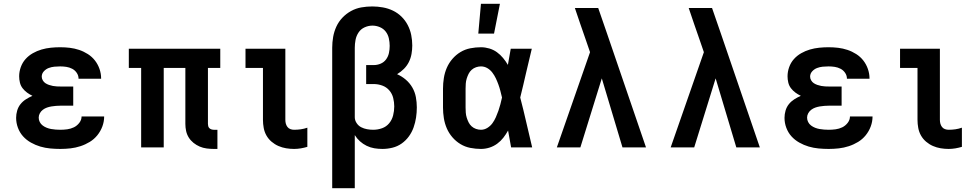

<svg xmlns="http://www.w3.org/2000/svg" viewBox="-20 -777 5140 1012"><path d="M298 8Q271 8 244.5 5.5Q218 3 192.5 -4.5Q167 -12 143 -25.5Q119 -39 101.5 -58.5Q84 -78 74.5 -103.5Q65 -129 65 -156Q65 -175 70.5 -194Q76 -213 88 -228Q100 -243 116.5 -253.5Q133 -264 151 -272Q136 -279 122.5 -289Q109 -299 99 -312Q89 -325 85 -341.5Q81 -358 81 -375Q81 -399 89.5 -423Q98 -447 114.5 -465.5Q131 -484 153 -496.5Q175 -509 199 -516Q223 -523 248 -525.5Q273 -528 297 -528Q323 -528 348 -525Q373 -522 397 -514Q421 -506 443 -492Q465 -478 480.5 -458Q496 -438 504.5 -413.5Q513 -389 513 -364V-362H394V-363Q394 -379 384.5 -393Q375 -407 360.5 -414.5Q346 -422 330 -424.5Q314 -427 297 -427Q282 -427 266.5 -425.5Q251 -424 236.5 -418.5Q222 -413 211 -401Q200 -389 200 -373Q200 -363 205.5 -353.5Q211 -344 219.5 -338.5Q228 -333 238 -329.5Q248 -326 258.5 -324Q269 -322 279.5 -321.5Q290 -321 300 -321H366V-220H300Q288 -220 275.5 -219Q263 -218 251 -216Q239 -214 227.5 -210Q216 -206 206 -198.5Q196 -191 190 -180Q184 -169 184 -157Q184 -145 189.5 -134Q195 -123 205 -115.5Q215 -108 226.5 -103.5Q238 -99 249.5 -97Q261 -95 273.5 -94Q286 -93 298 -93Q316 -93 334.5 -95.5Q353 -98 369.5 -106Q386 -114 398 -129.5Q410 -145 410 -163H529Q529 -136 519.5 -110.5Q510 -85 493 -64Q476 -43 453 -29Q430 -15 404 -6.5Q378 2 351.5 5Q325 8 298 8Z M1107 8Q1088 8 1069 5.5Q1050 3 1032.5 -4.5Q1015 -12 1000 -24Q985 -36 975 -52Q965 -68 961 -86.5Q957 -105 957 -124V-419H843V0H724V-419H659V-520H1141V-419H1076V-124Q1076 -118 1077.5 -112Q1079 -106 1083.5 -101.5Q1088 -97 1094.5 -95Q1101 -93 1107 -93H1126V8Z M1530 8Q1509 8 1488 4.5Q1467 1 1447.5 -7.5Q1428 -16 1411.5 -30Q1395 -44 1384.5 -62.5Q1374 -81 1370 -102.5Q1366 -124 1366 -145V-419H1274V-520H1484V-145Q1484 -135 1486.5 -125.5Q1489 -116 1495 -108Q1501 -100 1510.5 -96.5Q1520 -93 1530 -93Q1548 -93 1565.5 -95.5Q1583 -98 1600 -104V-3Q1583 2 1565.5 5Q1548 8 1530 8Z M1731 215V-525Q1731 -554 1736 -582.5Q1741 -611 1753 -637Q1765 -663 1785 -684Q1805 -705 1830.5 -719Q1856 -733 1884.5 -738Q1913 -743 1942 -743H1943Q1970 -743 1998 -738Q2026 -733 2051 -721Q2076 -709 2096 -689.5Q2116 -670 2129 -645Q2142 -620 2147.5 -592.5Q2153 -565 2153 -537Q2153 -515 2149 -492.5Q2145 -470 2135 -450Q2125 -430 2109 -414Q2093 -398 2073 -386Q2098 -375 2119 -357Q2140 -339 2153.5 -315.5Q2167 -292 2172 -265Q2177 -238 2177 -211Q2177 -184 2173 -157.5Q2169 -131 2160 -105.5Q2151 -80 2135 -58Q2119 -36 2097 -20.5Q2075 -5 2048.5 1.5Q2022 8 1996 8Q1974 8 1953 4.5Q1932 1 1912.5 -8.5Q1893 -18 1877 -32.5Q1861 -47 1850 -65V215ZM1947 -93Q1971 -93 1993.5 -101Q2016 -109 2031 -127Q2046 -145 2052 -168.5Q2058 -192 2058 -216Q2058 -238 2052.5 -260.5Q2047 -283 2032 -300.5Q2017 -318 1995 -326Q1973 -334 1950 -334H1910V-434H1950Q1969 -434 1986.5 -441.5Q2004 -449 2015 -464Q2026 -479 2030 -497.5Q2034 -516 2034 -535Q2034 -555 2029.5 -575Q2025 -595 2013 -610.5Q2001 -626 1982 -634Q1963 -642 1943 -642Q1922 -642 1902 -633Q1882 -624 1870 -606Q1858 -588 1854 -567Q1850 -546 1850 -525V-159Q1850 -143 1859.5 -128.5Q1869 -114 1883.5 -106.5Q1898 -99 1914.5 -96Q1931 -93 1947 -93Z M2515 8Q2487 8 2459 2.5Q2431 -3 2407 -17.5Q2383 -32 2364.5 -53.5Q2346 -75 2335 -100.5Q2324 -126 2319.5 -154Q2315 -182 2315 -210V-310Q2315 -338 2319.5 -366Q2324 -394 2335 -419.5Q2346 -445 2364.5 -466.5Q2383 -488 2407 -502.5Q2431 -517 2459 -522.5Q2487 -528 2515 -528Q2537 -528 2559 -521.5Q2581 -515 2599 -502Q2617 -489 2631.5 -471.5Q2646 -454 2657 -435Q2661 -456 2664.5 -477.5Q2668 -499 2672 -520H2783Q2767 -456 2752.5 -391.5Q2738 -327 2722 -263Q2739 -198 2754 -132Q2769 -66 2785 0H2674Q2670 -22 2666 -44.5Q2662 -67 2658 -89Q2647 -69 2633 -51Q2619 -33 2600.5 -19.5Q2582 -6 2560 1Q2538 8 2515 8ZM2515 -93Q2533 -93 2549 -103Q2565 -113 2575.5 -127.5Q2586 -142 2593.5 -159Q2601 -176 2607 -193Q2613 -210 2617.5 -227.5Q2622 -245 2626 -263Q2622 -280 2617.5 -297.5Q2613 -315 2607 -331.5Q2601 -348 2593.5 -364Q2586 -380 2575 -394.5Q2564 -409 2548.5 -418Q2533 -427 2515 -427Q2502 -427 2489 -422.5Q2476 -418 2466 -409Q2456 -400 2450 -388Q2444 -376 2440 -363Q2436 -350 2435 -336.5Q2434 -323 2434 -310V-210Q2434 -197 2435 -183.5Q2436 -170 2440 -157Q2444 -144 2450 -132Q2456 -120 2466 -111Q2476 -102 2489 -97.5Q2502 -93 2515 -93ZM2501 -600 2515 -757H2615L2584 -600Z M2915 0 3090 -502 3068 -566Q3053 -609 3038.5 -651Q3024 -693 3010 -735H3133L3180 -599L3385 0H3261L3152 -364L3039 0Z M3515 0 3690 -502 3668 -566Q3653 -609 3638.5 -651Q3624 -693 3610 -735H3733L3780 -599L3985 0H3861L3752 -364L3639 0Z M4348 8Q4321 8 4294.5 5.5Q4268 3 4242.5 -4.5Q4217 -12 4193 -25.5Q4169 -39 4151.5 -58.5Q4134 -78 4124.5 -103.5Q4115 -129 4115 -156Q4115 -175 4120.5 -194Q4126 -213 4138 -228Q4150 -243 4166.5 -253.5Q4183 -264 4201 -272Q4186 -279 4172.5 -289Q4159 -299 4149 -312Q4139 -325 4135 -341.5Q4131 -358 4131 -375Q4131 -399 4139.5 -423Q4148 -447 4164.5 -465.5Q4181 -484 4203 -496.5Q4225 -509 4249 -516Q4273 -523 4298 -525.5Q4323 -528 4347 -528Q4373 -528 4398 -525Q4423 -522 4447 -514Q4471 -506 4493 -492Q4515 -478 4530.5 -458Q4546 -438 4554.5 -413.5Q4563 -389 4563 -364V-362H4444V-363Q4444 -379 4434.5 -393Q4425 -407 4410.5 -414.5Q4396 -422 4380 -424.5Q4364 -427 4347 -427Q4332 -427 4316.5 -425.5Q4301 -424 4286.5 -418.5Q4272 -413 4261 -401Q4250 -389 4250 -373Q4250 -363 4255.5 -353.5Q4261 -344 4269.5 -338.5Q4278 -333 4288 -329.5Q4298 -326 4308.5 -324Q4319 -322 4329.5 -321.5Q4340 -321 4350 -321H4416V-220H4350Q4338 -220 4325.5 -219Q4313 -218 4301 -216Q4289 -214 4277.5 -210Q4266 -206 4256 -198.5Q4246 -191 4240 -180Q4234 -169 4234 -157Q4234 -145 4239.5 -134Q4245 -123 4255 -115.5Q4265 -108 4276.5 -103.5Q4288 -99 4299.5 -97Q4311 -95 4323.5 -94Q4336 -93 4348 -93Q4366 -93 4384.5 -95.5Q4403 -98 4419.5 -106Q4436 -114 4448 -129.5Q4460 -145 4460 -163H4579Q4579 -136 4569.5 -110.5Q4560 -85 4543 -64Q4526 -43 4503 -29Q4480 -15 4454 -6.5Q4428 2 4401.5 5Q4375 8 4348 8Z M4980 8Q4959 8 4938 4.5Q4917 1 4897.5 -7.5Q4878 -16 4861.5 -30Q4845 -44 4834.5 -62.5Q4824 -81 4820 -102.5Q4816 -124 4816 -145V-419H4724V-520H4934V-145Q4934 -135 4936.5 -125.5Q4939 -116 4945 -108Q4951 -100 4960.5 -96.5Q4970 -93 4980 -93Q4998 -93 5015.5 -95.5Q5033 -98 5050 -104V-3Q5033 2 5015.5 5Q4998 8 4980 8Z"/></svg>

Font: Iosevka Book
Style: Bold
Weight: 700
Designer: Belleve Invis
Foundry: Belleve Invis
Version: Version 28.0.7; ttfautohint (v1.8.3)